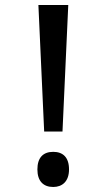

<svg xmlns="http://www.w3.org/2000/svg" viewBox="-20 -734 398 765"><path d="M156 -210H229L252 -714H133ZM129 -59C129 -12 153 11 192 11C228 11 255 -11 255 -59C255 -108 230 -129 192 -129C152 -129 129 -106 129 -59Z"/></svg>

Font: Noto Sans Devanagari Condensed Medium
Style: Regular
Weight: 500
Width: 3
Designer: Jelle Bosma - Monotype Design Team
Foundry: Monotype Imaging Inc.
Version: Version 2.004